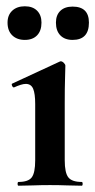

<svg xmlns="http://www.w3.org/2000/svg" viewBox="-20 -591 303 611"><path d="M39 0Q36 0 36 -6Q36 -12 39 -12Q70 -12 81 -26.5Q92 -41 92 -81V-260Q92 -293 85.5 -308.5Q79 -324 62 -324Q55 -324 45.5 -321Q36 -318 25 -313Q21 -312 18.5 -318Q16 -324 19 -325L170 -395Q172 -396 173 -396Q178 -396 183 -391Q188 -386 188 -382Q188 -370 187 -342Q186 -314 186 -262V-81Q186 -41 197.5 -26.5Q209 -12 240 -12Q243 -12 243 -6Q243 0 240 0Q220 0 194 -1Q168 -2 139 -2Q111 -2 85 -1Q59 0 39 0ZM59 -464Q34 -464 19 -478.5Q4 -493 4 -519Q4 -543 19 -557Q34 -571 59 -571Q84 -571 98 -557Q112 -543 112 -519Q112 -493 98 -478.5Q84 -464 59 -464ZM211 -464Q186 -464 172 -478.5Q158 -493 158 -519Q158 -543 172 -556.5Q186 -570 211 -570Q263 -570 263 -519Q263 -464 211 -464Z"/></svg>

Font: Cormorant Light
Style: Bold
Weight: 700
Version: Version 4.000